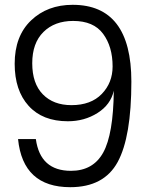

<svg xmlns="http://www.w3.org/2000/svg" viewBox="-20 -764 610 798"><path d="M272 14Q75 14 55 -186H129Q147 -54 275 -54Q367 -54 409 -130Q451 -206 453 -387Q440 -329 385.5 -294.5Q331 -260 262 -260Q157 -260 99 -324Q41 -388 41 -499Q41 -614 109 -679Q177 -744 282 -744Q526 -744 526 -425Q526 -195 469 -90.5Q412 14 272 14ZM277 -327Q358 -327 403 -373.5Q448 -420 448 -488Q448 -570 408.5 -623.5Q369 -677 284 -677Q207 -677 160.5 -631Q114 -585 114 -501Q114 -417 158 -372Q202 -327 277 -327Z"/></svg>

Font: Nacelle Light
Style: Regular
Weight: 300
Designer: Sora Sagano
Foundry: Sora Sagano
Version: Version 1.000;FEAKit 1.0